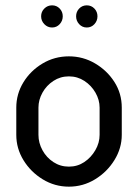

<svg xmlns="http://www.w3.org/2000/svg" viewBox="-20 -691 517 719"><path d="M238 8Q185 8 140 -19.5Q95 -47 68 -91Q41 -135 41 -186V-288Q41 -339 67.5 -382.5Q94 -426 139 -453Q184 -480 238 -480Q291 -480 336 -453.5Q381 -427 408.5 -384Q436 -341 436 -288V-186Q436 -136 408.5 -91.5Q381 -47 336 -19.5Q291 8 238 8ZM238 -67Q270 -67 295.5 -84Q321 -101 337 -128.5Q353 -156 353 -186V-288Q353 -317 337.5 -344Q322 -371 296 -388Q270 -405 238 -405Q206 -405 180 -388Q154 -371 139 -344Q124 -317 124 -288V-186Q124 -156 139 -128.5Q154 -101 180 -84Q206 -67 238 -67ZM305 -588Q288 -588 276.5 -600.5Q265 -613 265 -630Q265 -647 276.5 -659Q288 -671 305 -671Q322 -671 333.5 -659Q345 -647 345 -630Q345 -613 333.5 -600.5Q322 -588 305 -588ZM175 -588Q158 -588 146 -600.5Q134 -613 134 -630Q134 -647 146 -659Q158 -671 175 -671Q192 -671 203.5 -659Q215 -647 215 -630Q215 -613 203.5 -600.5Q192 -588 175 -588Z"/></svg>

Font: Dosis ExtraLight Medium
Style: Regular
Weight: 500
Version: Version 3.001; ttfautohint (v1.8.2)